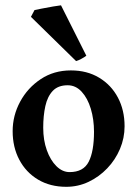

<svg xmlns="http://www.w3.org/2000/svg" viewBox="-20 -700 524 733"><path d="M455.6 -217.8Q455.6 -172.9 438 -131.3Q420.4 -89.8 389.4 -57.4Q358.4 -24.9 318.4 -5.9Q278.3 13.2 232.9 13.2Q171.4 13.2 125.2 -14.4Q79.1 -42 53.7 -90.1Q28.3 -138.2 28.3 -199.2Q28.3 -258.8 56.9 -311.8Q85.4 -364.7 135.5 -397.9Q185.5 -431.2 250.5 -431.2Q312.5 -431.2 358.6 -403.3Q404.8 -375.5 430.2 -327.4Q455.6 -279.3 455.6 -217.8ZM338.9 -196.8Q338.9 -244.1 326.7 -284.7Q314.5 -325.2 291.7 -349.9Q269 -374.5 238.3 -374.5Q201.7 -374.5 181.4 -353Q161.1 -331.5 153.1 -294.9Q145 -258.3 145 -212.4Q145 -165 158.7 -126.7Q172.4 -88.4 195.3 -65.7Q218.3 -43 245.6 -43Q298.8 -43 318.8 -82.8Q338.9 -122.6 338.9 -196.8ZM309.6 -487.3Q303.7 -482.4 291 -475.6Q278.3 -468.8 270.5 -466.8L98.1 -635.7L111.8 -661.6Q117.7 -663.1 139.4 -667.2Q161.1 -671.4 183.3 -675.3Q205.6 -679.2 212.9 -679.7Z"/></svg>

Font: Dai Banna SIL SemiBold
Style: Regular
Weight: 600
Designer: Victor Gaultney
Foundry: SIL International
Version: Version 4.000